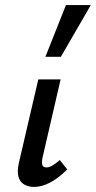

<svg xmlns="http://www.w3.org/2000/svg" viewBox="-20 -731 378 757"><path d="M114 6Q92 6 75.5 -3.5Q59 -13 53 -33.5Q47 -54 54 -87L131 -418H219L148 -111Q144 -93 146.5 -82Q149 -71 163 -71Q174 -71 186 -78Q198 -85 216 -100L245 -63Q211 -29 178 -11.5Q145 6 114 6ZM159 -507 240 -711H338L220 -507Z"/></svg>

Font: Ysabeau Infant SemiBold
Style: Italic
Weight: 600
Italic angle: -12°
Designer: Christian Thalmann (Catharsis Fonts)
Version: Version 2.002; featfreeze: ss01,ss02,lnum